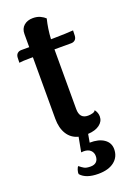

<svg xmlns="http://www.w3.org/2000/svg" viewBox="-163 -706 677 986"><g transform="rotate(-20 175.0 -213.5)"><path d="M325 -517 324 -488Q323 -473 314.5 -465.5Q306 -458 293 -458H202V-426V-132Q202 -79 248 -79Q261 -79 273.5 -82.5Q286 -86 289 -94Q303 -76 303 -55Q303 -28 279.5 -10.5Q256 7 216 9L208 54Q257 53 286 73Q315 93 315 128Q315 170 283.5 195Q252 220 196 220Q129 220 100 187Q98 178 102.5 164Q107 150 112 147Q125 158 136.5 164.5Q148 171 171 171Q192 171 203 160Q214 149 214 129Q214 110 201 97.5Q188 85 163 85L150 86L165 6Q126 -4 105 -37.5Q84 -71 84 -122V-458H69Q28 -458 9 -455L10 -484Q11 -498 19.5 -505.5Q28 -513 41 -513H84V-585Q84 -614 103 -630.5Q122 -647 152 -647Q175 -647 192 -639Q209 -631 219 -621Q206 -569 203 -513H215Q235 -513 277 -514.5Q319 -516 325 -517Z"/></g></svg>

Font: Arima Madurai ExtraBold
Style: Regular
Weight: 800
Designer: Joana Correia and Natanael Gama
Foundry: NDISCOVER
Version: Version 1.019